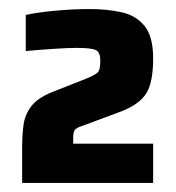

<svg xmlns="http://www.w3.org/2000/svg" viewBox="-20 -825 390 425"><path d="M29 -420V-498Q29 -525 32 -548Q35 -571 49 -589.5Q63 -608 95 -621L171 -651Q193 -660 197.5 -666Q202 -672 202 -691Q202 -710 191.5 -714.5Q181 -719 150 -719Q132 -719 100.5 -717Q69 -715 37 -712V-792Q65 -798 104.5 -801.5Q144 -805 178 -805Q216 -805 248.5 -798Q281 -791 300 -767.5Q319 -744 319 -696Q319 -644 304.5 -619.5Q290 -595 250 -579L164 -547Q148 -542 145 -536.5Q142 -531 142 -520V-507H319V-420Z"/></svg>

Font: Saira ExtraBold
Style: Regular
Weight: 800
Designer: Hector Gatti with collaboration of the Omnibus-Type team
Foundry: Omnibus-Type
Version: Version 1.100; ttfautohint (v1.8.3)